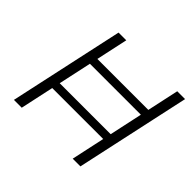

<svg xmlns="http://www.w3.org/2000/svg" viewBox="-154 -849 1039 1039"><g transform="rotate(45 366.0 -329.0)"><path d="M516 0 658 -658H718L575 0ZM66 0 209 -658H268L126 0ZM128 -192 138 -239H608L598 -192ZM179 -429 190 -476H660L649 -429Z"/></g></svg>

Font: Ysabeau Office Light
Style: Italic
Weight: 300
Italic angle: -12°
Designer: Christian Thalmann (Catharsis Fonts)
Version: Version 2.001;gftools[0.9.30]; featfreeze: tnum,lnum,ss02